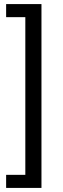

<svg xmlns="http://www.w3.org/2000/svg" viewBox="-20 -820 306 940"><path d="M183 100H10V36H104V-736H10V-800H183Z"/></svg>

Font: Pathway Gothic One
Style: Regular
Weight: 400
Version: Version 1.003; ttfautohint (v1.8.4.7-5d5b);gftools[0.9.26]